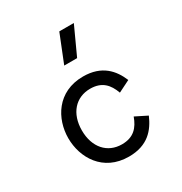

<svg xmlns="http://www.w3.org/2000/svg" viewBox="-176 -879 963 1018"><g transform="rotate(-30 305.0 -370.0)"><path d="M321 -65C233 -65 173 -131 173 -235C173 -339 233 -405 321 -405C393 -405 427 -366 448 -308L520 -344C490 -416 436 -480 321 -480C162 -480 90 -353 90 -235C90 -117 162 10 321 10C437 10 489 -54 520 -126L448 -162C427 -104 393 -65 321 -65ZM332 -750 264 -580H343L421 -750Z"/></g></svg>

Font: Necto Mono
Style: Regular
Weight: 400
Designer: Marco Condello
Foundry: Collletttivo
Version: Version 1.300;Glyphs 3.2 (3217)